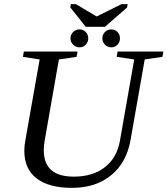

<svg xmlns="http://www.w3.org/2000/svg" viewBox="-20 -906 816 936"><path d="M634.3 -616.2 548.8 -628.9 553.2 -654.8H776.4L772 -628.9L685.5 -616.2L616.7 -225.1Q597.2 -113.3 522 -51.8Q446.8 9.8 331.5 9.8Q217.8 9.8 158.2 -36.4Q98.6 -82.5 98.6 -169.9Q98.6 -196.8 103.5 -221.2L173.3 -616.2L91.8 -628.9L96.2 -654.8H357.9L353.5 -628.9L267.1 -616.2L198.2 -223.1Q193.4 -196.8 193.4 -173.3Q193.4 -44.9 339.8 -44.9Q433.1 -44.9 491.9 -91.3Q550.8 -137.7 564.9 -221.2ZM564.9 -719.2Q564.9 -701.2 552.7 -688.2Q540.5 -675.3 522.5 -675.3Q504.4 -675.3 491.7 -688.2Q479 -701.2 479 -719.2Q479 -737.3 491.7 -750Q504.4 -762.7 522.5 -762.7Q540.5 -762.7 552.7 -750Q564.9 -737.3 564.9 -719.2ZM410.2 -719.2Q410.2 -701.2 397.9 -688.2Q385.7 -675.3 367.7 -675.3Q349.6 -675.3 336.7 -688.2Q323.7 -701.2 323.7 -719.2Q323.7 -737.3 336.7 -750Q349.6 -762.7 367.7 -762.7Q385.7 -762.7 397.9 -750Q410.2 -737.3 410.2 -719.2ZM350.1 -885.7 451.2 -825.7 572.3 -885.7H602.1L599.6 -869.6L491.7 -775.4H397.9L322.8 -869.6L325.2 -885.7Z"/></svg>

Font: Liberation Serif
Style: Italic
Weight: 400
Italic angle: -16.333°
Designer: Steve Matteson
Foundry: Ascender Corporation
Version: Version 2.1.5